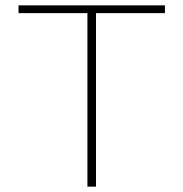

<svg xmlns="http://www.w3.org/2000/svg" viewBox="-20 -696 684 716"><path d="M306 0V-657H338V0ZM49 -647V-676H595V-647Z"/></svg>

Font: Outfit Thin
Style: Regular
Weight: 100
Designer: Rodrigo Fuenzalida
Foundry: fragTYPE
Version: Version 1.100;gftools[0.9.27]